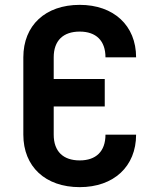

<svg xmlns="http://www.w3.org/2000/svg" viewBox="-20 -760 640 790"><path d="M308 10C448 10 540 -75 540 -206H414C414 -137 375 -100 308 -100C240 -100 201 -137 201 -206V-322H411V-435H201V-524C201 -593 240 -630 308 -630C375 -630 414 -593 414 -524H540C540 -655 448 -740 308 -740C167 -740 76 -656 76 -524V-206C76 -74 167 10 308 10Z"/></svg>

Font: JetBrains Mono
Style: Bold
Weight: 558
Monospace: yes
Designer: Philipp Nurullin, Konstantin Bulenkov
Foundry: JetBrains
Version: Version 2.305